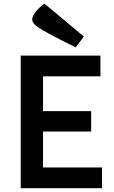

<svg xmlns="http://www.w3.org/2000/svg" viewBox="-20 -989 601 1009"><path d="M88.9 0H516.1V-108.9H206.1V-297.9H459V-404.8H206.1V-587.9H507.8V-696.8H88.9ZM420.9 -796.9 214.4 -969.2C214.4 -969.2 194.3 -960 168.9 -928.2C140.1 -893.1 142.1 -871.1 182.1 -844.2C237.3 -808.1 377.9 -740.2 377.9 -740.2Z"/></svg>

Font: Doppio One
Style: Regular
Weight: 400
Designer: Szymon Celej
Foundry: Sorkin Type Co
Version: Version 1.002